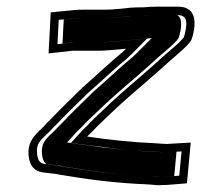

<svg xmlns="http://www.w3.org/2000/svg" viewBox="-20 -548 630 575"><path d="M513.6 -528H447.6C434.6 -528 421.9 -527.2 409.3 -526H400.3C392.3 -526 382.6 -525.7 371.2 -525L343.7 -522C327 -520.6 311.8 -519 293.2 -519H227.2C219.2 -519 211.1 -518.7 203 -518L131.9 -511L125.5 -388L196.7 -396H273.7C295.1 -396 315.1 -398.5 335.4 -400L357.7 -402C353.7 -398 349.8 -394.3 345.9 -391C308.5 -360.6 263.1 -316.9 227.3 -286C195.5 -254.6 161.2 -222.2 131.1 -190C124.1 -184 117.4 -177 110.8 -169C86.5 -145.8 61.2 -125.2 65.8 -81C68.5 -55.7 79.3 -40 98.4 -34C111 -29.6 142 -29.2 158 -25C239.9 -11 326.5 0.4 418.4 4C445.9 5.2 446.9 7.9 470 6H478L539.8 1L551.2 -121L481.5 -117C480.1 -116.3 479.1 -116.3 478.5 -117C473.2 -117 462 -117.7 444.8 -119C372.6 -122 306.6 -129.4 241 -139C245.9 -144.3 251 -149.3 256.4 -154C263.7 -162 271.4 -170 279.7 -178C312.5 -209.7 342 -237.4 378.6 -269L419.1 -304C440.9 -322.8 468.3 -346.9 489 -366L519.1 -392C532.2 -403.3 542.6 -414 550.2 -424C552.5 -426 554.9 -432.2 557.6 -442.5C570 -491 561.1 -528 513.6 -528ZM443.7 -503H509.7C536.3 -503 544.3 -489 533.1 -444.9C532.1 -441 530.8 -437 530.7 -436.7C524.1 -428.2 516.1 -419.9 504.2 -409.7L473.7 -383.4C452.5 -363.9 426 -340.5 404.3 -321.7L363.7 -286.7C326.6 -254.6 296.5 -226.4 263.5 -194.5C255.4 -186.6 246.4 -177.4 240 -170.4C233.2 -164.3 228.8 -159.9 223.4 -154L192.7 -120.2L233.6 -114.3C260.3 -110.3 287.4 -108.6 312.9 -104.3C357.3 -98.6 393.5 -96 439.4 -94C454.9 -92.8 462.3 -92.4 469.7 -92.1L483.1 -92.3L523.7 -94.6L516.9 -21.9L481 -19H473C452.1 -17.3 454.8 -19.6 423.3 -21C333.3 -24.5 246.2 -36 166.9 -49.5C146 -54.6 116 -55.6 109.7 -57.8C99.3 -61.1 93.1 -67.5 91 -87.4C87.7 -118.9 100.7 -127.5 126.8 -152.4C134.4 -159.6 140.4 -167.5 147.2 -173.4C176.4 -204.6 212.1 -238.6 243 -269C281.3 -302.3 323.8 -343.2 360.5 -373C365.8 -377.6 369.6 -381.3 374.3 -386L420.3 -432.4L337.2 -424.9C316.5 -423.3 297 -421 277.7 -421H199.3L152.1 -415.7L155.9 -488.6L201.4 -493.1C208.3 -493.7 216.1 -494 223.2 -494H289.2C309.6 -494 325.1 -495.7 342.2 -497.1L369.3 -500.1C381 -500.7 389 -501 396.4 -501H406.6C418.9 -502.2 431.2 -503 443.7 -503ZM408.5 -501H396.4C390.2 -501 383.4 -500.8 372.6 -500.2L345.9 -497.3C328.4 -495.8 312.2 -494 289.2 -494H223.2C217.1 -494 211.7 -493.8 204.9 -493.3L170.9 -489.9L167.1 -417.6L197.1 -421H277.7C294.3 -421 310.6 -423 334 -424.8L434.3 -433.8L391.3 -390.5C386.6 -385.7 382.9 -382.2 377.4 -377.4C341 -347.8 297.5 -305.9 259.9 -273.5C228.4 -242.4 194.4 -210.1 165.3 -179.1C159.1 -172.4 152.1 -166.6 145.1 -158.1C119.5 -133.6 102 -122.5 105.9 -85.1C108.4 -61.9 117.9 -57 120.1 -56.3C125.2 -55.2 149.9 -54.4 174 -48.8C253.7 -35.3 337.1 -24.3 424.9 -20.9C463.1 -19.3 452.4 -17.4 471.4 -19H479.4L501.8 -20.8L508.6 -93.7L487.3 -92.5L466.5 -92.2C381.5 -95.7 308.1 -103 228.2 -114.6L181 -121.5L206.5 -149.6C211.8 -155.5 216 -159.6 223.1 -165.9C230.2 -173.7 238.3 -182 246.5 -190C279.5 -221.9 309.6 -250.2 346.8 -282.3L387.3 -317.3C409.1 -336.1 435.5 -359.4 456.7 -378.9L487.3 -405.3C499.1 -415.5 508 -424.7 514.1 -432.8C514.9 -433.8 516.3 -437.7 517.9 -444C531.4 -497.1 510.8 -503 509.7 -503H443.7C432.1 -503 420.2 -502.2 408.5 -501Z"/></svg>

Font: Tape
Style: Regular
Weight: 500
Foundry: Cannot Into Space Fonts
Version: Version 0.97